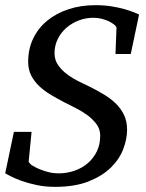

<svg xmlns="http://www.w3.org/2000/svg" viewBox="-25 -707 566 743"><path d="M481 -498H421.9L425.8 -599.1Q425.8 -603 422.1 -606.9Q418.5 -610.8 414.1 -613.8Q405.3 -620.6 393.1 -626Q382.8 -630.4 368.4 -634.3Q354 -638.2 335.9 -638.2Q307.1 -638.2 280 -627.9Q252.9 -617.7 231.9 -599.4Q210.9 -581.1 198.5 -555.9Q186 -530.8 186 -501Q186 -474.1 200.7 -453.9Q215.3 -433.6 236.8 -418Q258.3 -402.3 282.7 -390.6Q307.1 -378.9 327.1 -369.1Q353.5 -355.5 378.7 -340.3Q403.8 -325.2 423.3 -306.2Q442.9 -287.1 454.8 -262.5Q466.8 -237.8 466.8 -205.1Q466.8 -168.9 451.9 -129.9Q437 -90.8 403.8 -58.3Q370.6 -25.9 317.6 -4.9Q264.6 16.1 188 16.1Q149.4 16.1 116.5 9Q83.5 2 58.3 -7.1Q33.2 -16.1 16.8 -24.7Q0.5 -33.2 -4.9 -36.1L28.8 -196.8H97.2L85.9 -82Q85.9 -80.6 87.6 -78.1Q89.4 -75.7 91.8 -73.2Q94.2 -70.8 96.7 -68.6Q99.1 -66.4 101.1 -65.9Q102.5 -64.9 111.1 -60.3Q119.6 -55.7 133.3 -50.3Q147 -44.9 164.6 -40.5Q182.1 -36.1 201.2 -36.1Q233.4 -36.1 262.7 -46.1Q292 -56.2 314.2 -75Q336.4 -93.8 349.6 -120.8Q362.8 -147.9 362.8 -182.1Q362.8 -207.5 347.9 -227.3Q333 -247.1 311.3 -262.7Q289.6 -278.3 265.1 -290.3Q240.7 -302.2 222.2 -312Q195.8 -325.7 170.9 -340.6Q146 -355.5 126.7 -373.8Q107.4 -392.1 95.7 -415Q84 -438 84 -467.8Q84 -517.6 103.5 -558.1Q123 -598.6 158 -627.2Q192.9 -655.8 240.5 -671.4Q288.1 -687 344.2 -687Q377.9 -687 406.7 -682.4Q435.5 -677.7 457.5 -671.4Q479.5 -665 493.9 -659.2Q508.3 -653.3 513.2 -650.9Z"/></svg>

Font: Charis SIL CyrE
Style: Italic
Weight: 400
Italic angle: -11°
Foundry: SIL International
Version: Version 5.000